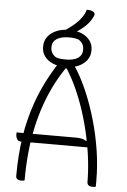

<svg xmlns="http://www.w3.org/2000/svg" viewBox="-64 -1052 729 1101"><g transform="rotate(5 300.0 -501.5)"><path d="M50 -270H394Q411 -270 425.5 -267Q440 -264 451 -256L473 -268V-220H78Q68 -220 62 -225.5Q56 -231 53 -240Q50 -249 50 -260ZM120 0Q117 1 112.5 2Q108 3 100 3Q94 3 87 1Q80 -1 75 -6Q70 -11 70 -20Q70 -80 74 -136.5Q78 -193 86 -245.5Q94 -298 106.5 -347.5Q119 -397 135 -443.5Q151 -490 171.5 -534.5Q192 -579 216.5 -622Q241 -665 269 -706Q277 -708 283 -709Q289 -710 297 -710Q312 -710 322.5 -704.5Q333 -699 344 -684Q355 -669 371 -642Q400 -593 428.5 -524.5Q457 -456 480 -375Q503 -294 516.5 -207.5Q530 -121 530 -34Q530 -23 530 -15.5Q530 -8 530 0Q526 1 522.5 2Q519 3 514 3Q505 3 497 1Q489 -1 484.5 -7Q480 -13 480 -23Q480 -81 472.5 -147Q465 -213 450 -283Q435 -353 413 -421.5Q391 -490 362 -554Q333 -618 297 -672L316 -660H287L307 -672Q270 -620 240.5 -562.5Q211 -505 188.5 -441.5Q166 -378 150.5 -307.5Q135 -237 127.5 -160.5Q120 -84 120 0ZM301 -882Q341 -882 371.5 -869Q402 -856 419.5 -833Q437 -810 437 -780V-774Q437 -743 419 -719Q401 -695 369 -681.5Q337 -668 295 -668Q255 -668 224.5 -681Q194 -694 176.5 -717Q159 -740 159 -770V-776Q159 -807 177 -831Q195 -855 227 -868.5Q259 -882 301 -882ZM303 -839Q257 -839 232 -822.5Q207 -806 207 -777V-771Q207 -755 215 -741.5Q223 -728 239 -718Q252 -714 264.5 -712.5Q277 -711 293 -711Q341 -711 365 -727.5Q389 -744 389 -773V-779Q389 -796 381 -809Q373 -822 357 -832Q344 -836 331.5 -837.5Q319 -839 303 -839ZM390 -1006Q397 -1006 402.5 -1005.5Q408 -1005 413 -1004Q418 -1003 424 -1000Q434 -996 436 -989Q438 -982 435 -975Q429 -961 419.5 -946.5Q410 -932 396.5 -918.5Q383 -905 367.5 -893Q352 -881 334 -872Q324 -867 314 -864Q304 -861 296 -861Q292 -861 287 -862Q282 -863 277 -865.5Q272 -868 267 -872Q299 -893 324 -914Q349 -935 366 -958Q383 -981 390 -1006Z"/></g></svg>

Font: Recursive Monospace Casual Light
Style: Regular
Weight: 300
Version: Version 1.047